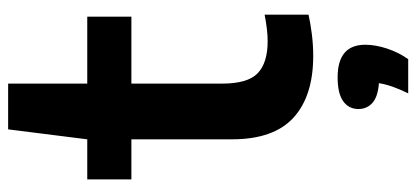

<svg xmlns="http://www.w3.org/2000/svg" viewBox="-296 -484 1024 472"><g transform="rotate(-90 216.0 -248.0)"><path d="M314.5 10Q216 10 162.8 -38.5Q109.5 -87 109.5 -190V-437H11V-545.5H109.5L134 -740H246.5V-545.5H411V-437H246.5V-213.5Q246.5 -151 272 -126.5Q297.5 -102 351 -102Q378 -102 416 -109.5V-1.5Q393 3.5 366.8 6.8Q340.5 10 314.5 10ZM222.5 243.5Q243 202 247.5 171.5Q214 169 199 155.5Q184 142 184 121Q184 97.5 203 83.8Q222 70 262 70Q342 70 342 138Q342 163 332.5 191.8Q323 220.5 306.5 243.5Z"/></g></svg>

Font: Encode Sans SemiExpanded SemiExpanded SemiBold
Style: Regular
Weight: 600
Width: 6
Designer: Multiple Designers
Foundry: Impallari Type
Version: Version 3.000; ttfautohint (v1.8.3) -l 8 -r 50 -G 200 -x 14 